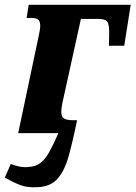

<svg xmlns="http://www.w3.org/2000/svg" viewBox="-47 -556 566 802"><path d="M109 226Q66 228 37.5 217Q9 206 -27 186L-2 129Q16 136 36 140Q56 144 76 141Q104 139 123 124Q142 109 159 78.5Q176 48 197 0H29L113 -398Q116 -411 118.5 -425.5Q121 -440 121 -448Q121 -466 113 -473.5Q105 -481 84 -481H64L73 -536H499L472 -365H408L409 -411Q410 -453 401.5 -465Q393 -477 363 -477H291L213 -123Q209 -102 209 -90Q209 -68 220.5 -61Q232 -54 254 -54H275Q257 35 239.5 97Q222 159 192.5 191.5Q163 224 109 226Z"/></svg>

Font: Noto Serif Condensed ExtraBold
Style: Italic
Weight: 800
Width: 3
Italic angle: -12°
Designer: Monotype Design Team
Foundry: Monotype Imaging Inc.
Version: Version 2.014; ttfautohint (v1.8.4.7-5d5b)